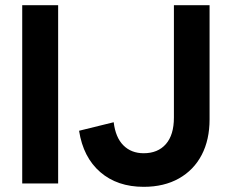

<svg xmlns="http://www.w3.org/2000/svg" viewBox="-20 -710 891 743"><path d="M66 0V-690H205V0ZM536 13Q434 13 368 -44Q302 -101 286 -204L420 -237Q427 -178 457.5 -147.5Q488 -117 536 -117Q591 -117 622 -152.5Q653 -188 653 -255V-690H791V-248Q791 -169 760.5 -110.5Q730 -52 672.5 -19.5Q615 13 536 13Z"/></svg>

Font: Radio Canada Big SemiBold
Style: Regular
Weight: 600
Designer: Étienne Aubert Bonn
Foundry: Coppers and Brasses
Version: Version 1.001